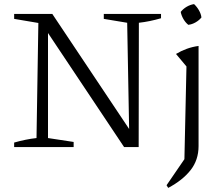

<svg xmlns="http://www.w3.org/2000/svg" viewBox="-20 -717 1074 936"><path d="M486 -649H765V-628Q737 -620 710.5 -614.5Q684 -609 657 -606L656 0H585L198 -580L214 -584V-44L339 -25V0H49V-22Q77 -30 104 -35.5Q131 -41 158 -44L167 -605L49 -625V-649H235L625 -65L610 -61L600 -606L486 -625ZM800 199 792 186 879 59 889 -393 838 -454Q863 -469 890.5 -479Q918 -489 948 -493V-5Q948 63 909 112.5Q870 162 800 199ZM926 -697Q940 -684 950 -666.5Q960 -649 962 -632Q951 -618 933.5 -608Q916 -598 898 -596Q884 -607 874 -624.5Q864 -642 861 -659Q873 -674 890 -684Q907 -694 926 -697Z"/></svg>

Font: Piazzolla 24pt Light
Style: Regular
Weight: 300
Designer: Juan Pablo del Peral
Foundry: Huerta Tipografica
Version: Version 2.005